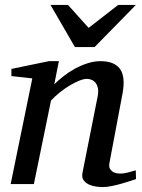

<svg xmlns="http://www.w3.org/2000/svg" viewBox="-20 -740 570 772"><path d="M526.9 -20Q520.5 -17.6 504.6 -12.5Q488.8 -7.3 469.2 -1.7Q449.7 3.9 429.2 8.1Q408.7 12.2 393.1 12.2Q384.3 12.2 368.9 10.5Q353.5 8.8 339.4 2.7Q325.2 -3.4 316.4 -15.1Q307.6 -26.9 312 -46.9L373 -354Q376.5 -374 373.3 -387.2Q370.1 -400.4 363 -408.4Q356 -416.5 346.7 -419.7Q337.4 -422.9 329.1 -422.9Q316.9 -422.9 299.1 -415.8Q281.2 -408.7 261.5 -397Q241.7 -385.3 221.7 -369.4Q201.7 -353.5 185.1 -335.9L116.2 0H22.9L109.9 -424.8L25.9 -434.1V-462.9L176.8 -494.1H216.8L198.2 -400.9Q214.8 -417.5 236.3 -434.3Q257.8 -451.2 282.2 -464.4Q306.6 -477.5 332.8 -485.8Q358.9 -494.1 383.8 -494.1Q438.5 -494.1 461.7 -463.9Q484.9 -433.6 473.1 -366.2L419.9 -84Q417.5 -69.8 422.1 -61.5Q426.8 -53.2 434.3 -48.8Q441.9 -44.4 450.2 -43.2Q458.5 -42 462.9 -42Q476.6 -42 492.7 -45.9Q508.8 -49.8 525.9 -55.2ZM360.4 -550.8H281.2L183.1 -720.2H253.4L336.4 -627.9L455.1 -720.2H526.4Z"/></svg>

Font: Charis SIL Afr
Style: Italic
Weight: 400
Italic angle: -11°
Foundry: SIL International
Version: Version 5.000